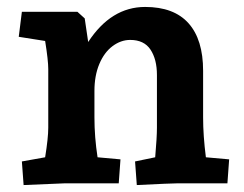

<svg xmlns="http://www.w3.org/2000/svg" viewBox="-20 -528 702 553"><path d="M43 -63 110 -75Q119 -131 119 -160V-329Q119 -354 110 -410L34 -422L43 -494H203L224 -475L234 -407Q300 -508 398 -508Q481 -508 523 -461Q565 -414 565 -324V-190Q565 -137 573 -75L640 -69L635 0H492Q474 0 374 5L369 -63L427 -75Q432 -133 432 -160V-312Q432 -357 413.5 -385Q395 -413 355 -413Q328 -413 304 -395Q280 -377 266 -343.5Q252 -310 252 -266V-190Q252 -133 261 -75L327 -69L322 0H167L48 5Z"/></svg>

Font: Andada Pro ExtraBold
Style: Regular
Weight: 800
Designer: Carolina Giovagnoli
Foundry: Huerta Tipografica
Version: Version 3.005; ttfautohint (v1.8.4)